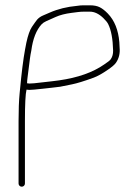

<svg xmlns="http://www.w3.org/2000/svg" viewBox="-20 -711 521 724"><path d="M82 -397C82 -402.3 82.7 -410 84 -420C85.3 -430 86.8 -441.8 88.5 -455.5C90.2 -469.2 91.7 -481 93 -491C94.3 -501 96 -510.7 98 -520C103.9 -564.6 116.9 -597.8 137 -619.5C141 -623.8 146.7 -627.7 154 -631C161.3 -634.3 173.3 -639.7 189.8 -647C206.3 -654.4 226.4 -659.5 250 -662.5C258 -663.5 265.8 -664.5 273.5 -665.5C281.2 -666.5 288.7 -667 296 -667H319C336.1 -667 352.9 -659 369.5 -643C378.5 -634.3 384.7 -626.7 388 -620C399.2 -597.6 405.4 -564.5 406.5 -520.6C406.8 -507.7 403.8 -496.6 397.5 -487.5C394.5 -483.2 386.3 -476.7 373 -468C330.3 -438.1 273.6 -418.1 203 -408C193.7 -406.7 184.5 -405.5 175.5 -404.5C166.5 -403.5 154.7 -402.2 140 -400.5C125.3 -398.8 115 -397.7 109 -397C103 -396.3 97 -396 91 -396ZM80 -373 90 -372C98.3 -372 115.6 -373.5 142 -376.5C156.7 -378.2 168.7 -379.5 178 -380.5C187.3 -381.5 197 -382.7 207 -384L250.8 -392.8C269.9 -396.6 297.3 -405 332.9 -418C347.6 -423.4 365.8 -433.5 387.5 -448.5C402.5 -458.8 412.3 -467.3 417 -474C428.5 -490.5 433.2 -509.8 431 -532C430.3 -538.7 430 -545.3 430 -552C426.2 -598 411.7 -634 386.5 -660C376.2 -670.7 366.2 -678.5 356.5 -683.5C346.8 -688.5 334.3 -691 319 -691H295C287 -691 279 -690.3 271 -689C232.7 -685.5 198.2 -677 167.5 -663.5C159.2 -659.8 150.7 -656.2 142 -652.5C133.3 -648.8 126 -643.7 120 -637C114.7 -630.3 108.1 -621.1 100.2 -609.3C92.4 -597.6 85.5 -577.9 79.5 -550.5C77.8 -542.8 76.2 -534.2 74.5 -524.5C72.8 -514.8 71.2 -504.8 69.5 -494.5C67.8 -484.2 66.2 -472 64.5 -458C62.8 -444 61.3 -431 60 -419C58.7 -407 56.7 -387 54 -359C51.3 -331 50 -296 50 -254V-19C50 -15.7 51.2 -12.8 53.5 -10.5C55.8 -8.2 58.7 -7 62 -7C65.3 -7 68.2 -8.2 70.5 -10.5C72.8 -12.8 74 -15.7 74 -19V-254C74 -317.3 76 -357 80 -373Z"/></svg>

Font: Proton
Style: SeBd
Weight: 500
Version: Version 1.017